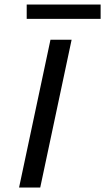

<svg xmlns="http://www.w3.org/2000/svg" viewBox="-20 -840 471 860"><path d="M65.4 0ZM206.1 -662.1H300.8L160.2 0H65.4ZM99.6 -819.8H430.7V-755.4H99.6Z"/></svg>

Font: PT Astra Sans
Style: Italic
Weight: 400
Italic angle: -16°
Designer: A.Korolkova, I. Chaeva
Foundry: ParaType Ltd
Version: Version 1.001; ttfautohint (v1.6)